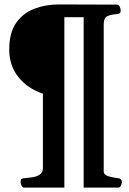

<svg xmlns="http://www.w3.org/2000/svg" viewBox="-20 -714 589 874"><path d="M90.3 140.1Q82 140.1 77.9 130.4Q73.7 120.6 73.7 115.2Q73.7 104 77.4 101.1Q81.1 98.1 91.3 97.2Q108.9 95.7 128.4 92.8Q147.9 89.8 161.6 80.3Q175.3 70.8 175.3 49.8V-287.6Q106 -310.5 64 -363Q22 -415.5 22 -488.3Q22 -564.5 53.2 -609.4Q84.5 -654.3 136 -674.1Q187.5 -693.8 247.6 -693.8L512.7 -692.9Q521 -692.9 525.1 -683.1Q529.3 -673.3 529.3 -668Q529.3 -657.2 525.6 -654.1Q522 -650.9 511.7 -649.9Q489.3 -648.4 470.7 -641.4Q452.1 -634.3 452.1 -602.5V65.9Q452.1 82 474.4 88.6Q496.6 95.2 518.6 97.2Q534.7 99.1 534.7 115.2Q534.7 120.6 530.5 130.4Q526.4 140.1 518.1 140.1H360.8V-635.7H272.9V140.1Z"/></svg>

Font: Gelasio
Style: Bold
Weight: 700
Designer: Eben Sorkin
Foundry: Eben Sorkin
Version: Version 1.008